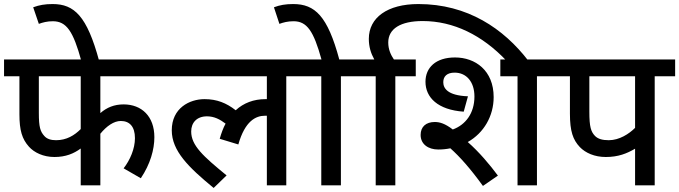

<svg xmlns="http://www.w3.org/2000/svg" viewBox="-20 -916 3357 949"><path d="M476 -539H800V-622H0V-539H76V-351C76 -272 89 -229 123 -191C149 -162 194 -140 249 -140C305 -140 345 -157 379 -182V0H476V-255C507 -293 543 -318 577 -318C620 -318 647 -291 647 -233C647 -181 623 -125 591 -84L676 -35C723 -105 743 -177 743 -238C743 -341 680 -400 591 -400C545 -400 508 -385 476 -357ZM172 -539H379V-278C348 -247 309 -223 257 -223C232 -223 212 -229 199 -244C179 -266 172 -288 172 -358Z M382 -615H470C410 -837 347 -896 240 -896C202 -896 174 -891 144 -880L172 -798C191 -805 213 -811 241 -811C309 -811 342 -761 382 -615Z M786 -539H1299V-426C1296 -426 1294 -426 1292 -426C1234 -426 1184 -407 1145 -371C1099 -407 1052 -426 991 -426C917 -426 829 -382 829 -272C829 -170 912 -89 1036 13L1100 -49C984 -144 925 -197 925 -266C925 -310 953 -341 1003 -341C1039 -341 1067 -326 1095 -305C1083 -283 1074 -258 1066 -230L1158 -202C1191 -318 1244 -344 1290 -344C1293 -344 1296 -344 1299 -344V0H1395V-539H1496V-622H786Z M1665 -539H1766V-622H1657C1599 -837 1537 -896 1429 -896C1391 -896 1363 -891 1334 -880L1361 -798C1380 -805 1402 -811 1431 -811C1497 -811 1530 -763 1569 -622H1482V-539H1568V0H1665Z M1837 -539V0H1934V-539H2035V-622H1927C1912 -644 1899 -671 1899 -706C1899 -774 1960 -812 2069 -812C2221 -812 2363 -743 2484 -615H2592C2469 -775 2291 -896 2048 -896C1895 -896 1803 -829 1803 -724C1803 -685 1813 -653 1830 -622H1751V-539Z M2146 -177C2167 -177 2187 -179 2206 -183C2252 -142 2304 -84 2367 3L2441 -48C2401 -102 2348 -165 2292 -214C2372 -259 2420 -343 2420 -436C2420 -568 2329 -632 2229 -632C2134 -632 2083 -582 2083 -512C2083 -434 2144 -373 2272 -364L2293 -440C2190 -444 2171 -481 2171 -510C2171 -539 2190 -557 2227 -557C2285 -557 2325 -512 2325 -439C2325 -356 2281 -299 2218 -276C2180 -305 2154 -313 2129 -313C2086 -313 2059 -290 2059 -249C2059 -203 2097 -177 2146 -177ZM2634 -539H2735V-622H2453V-539H2538V0H2634Z M3216 -539H3317V-622H2721V-539H2797V-354C2797 -267 2812 -225 2846 -189C2874 -160 2919 -140 2974 -140C3036 -140 3078 -157 3119 -181V0H3216ZM3119 -539V-284C3089 -254 3041 -223 2989 -223C2958 -223 2936 -229 2921 -244C2901 -265 2893 -288 2893 -364V-539Z"/></svg>

Font: Noto Sans Devanagari UI Medium
Style: Regular
Weight: 500
Designer: Jelle Bosma - Monotype Design Team
Foundry: Monotype Imaging Inc.
Version: Version 2.004